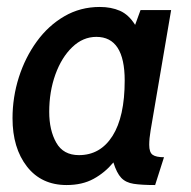

<svg xmlns="http://www.w3.org/2000/svg" viewBox="-20 -522 550 552"><path d="M171.5 10Q99 10 57.5 -43.2Q16 -96.5 16 -182Q16 -242.5 34.2 -299.8Q52.5 -357 85.8 -402.8Q119 -448.5 165 -475.2Q211 -502 267 -502Q299.5 -502 324.8 -491Q350 -480 368.5 -450.5L384 -493H472L413 -147Q409 -123.5 409 -105.5Q409 -84 418.8 -77Q428.5 -70 451.5 -70L426 10Q387.5 10 364.5 6.5Q341.5 3 328.5 -10.8Q315.5 -24.5 306 -55Q281.5 -25.5 249 -7.8Q216.5 10 171.5 10ZM207 -76Q268.5 -76 303.5 -131.2Q338.5 -186.5 338.5 -290.5Q338.5 -416 257 -416Q218.5 -416 187.8 -386.5Q157 -357 139.2 -307.8Q121.5 -258.5 121.5 -200.5Q121.5 -147.5 141.8 -111.8Q162 -76 207 -76Z"/></svg>

Font: Cabin Condensed Medium
Style: Italic
Weight: 500
Width: 3
Italic angle: -10°
Designer: Pablo Impallari
Foundry: Pablo Impallari. http://www.impallari.com Igino Marini. http://www.ikern.com
Version: Version 3.001; ttfautohint (v1.8.3)